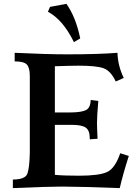

<svg xmlns="http://www.w3.org/2000/svg" viewBox="-20 -964 720 984"><path d="M593.8 0Q396.5 -7.3 298.8 -7.8Q228 -7.8 45.9 0V-43.9Q109.4 -43.9 120.4 -74.2Q131.3 -104.5 132.8 -182.6V-574.7Q132.8 -615.7 118.2 -632.6Q103.5 -649.4 55.2 -649.4V-693.4Q218.3 -685.5 324.7 -685.5Q483.9 -685.5 582 -693.4Q584 -626.5 614.3 -564.5L573.2 -546.4Q547.4 -601.1 510.7 -614.3Q474.1 -627.4 382.3 -627.4Q348.1 -627.4 261.2 -624.5V-387.7H342.8Q397.5 -388.2 420.7 -399.9Q443.8 -411.6 444.8 -451.7L483.9 -446.8Q477.1 -369.1 477.1 -335.4Q477.1 -309.1 480 -252.9L439.9 -250V-256.8Q439.9 -295.9 419.2 -310.1Q398.4 -324.2 347.2 -324.2H261.2V-67.9Q307.6 -63.5 385.3 -63.5Q487.3 -63.5 528.6 -82.3Q569.8 -101.1 596.2 -178.7L640.1 -164.6Q609.9 -70.8 593.8 0ZM358.9 -748Q302.7 -862.8 225.6 -903.8L236.3 -928.7L320.3 -944.3Q368.7 -876.5 391.1 -767.1Z"/></svg>

Font: Kelvinch
Style: Bold
Weight: 700
Designer: Paul James Miller
Foundry: High-Logic / Made with FontCreator
Version: Version 3.501;March 28, 2021;FontCreator 13.0.0.2683 64-bit